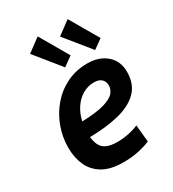

<svg xmlns="http://www.w3.org/2000/svg" viewBox="-194 -899 918 1019"><g transform="rotate(-30 265.5 -389.5)"><path d="M262 13.5Q182 13.5 134.2 -15.1Q86.5 -43.8 65.2 -92.1Q44 -140.5 44 -199.8Q44 -264 65.9 -324.1Q87.8 -384.2 128.5 -432.4Q169.2 -480.5 226.6 -509Q284 -537.5 355 -537.5Q425 -537.5 470.4 -499.1Q515.8 -460.8 515.8 -393Q515.8 -319 471.8 -274.9Q427.8 -230.8 350.1 -211.8Q272.5 -192.8 172.8 -191.5Q172.8 -190.5 172.8 -189.4Q172.8 -188.2 172.8 -187.2Q177 -156 188.6 -135.9Q200.2 -115.8 224.4 -106Q248.5 -96.2 286.8 -96.2Q319.5 -96.2 353.1 -102.8Q386.8 -109.2 416.2 -122.2L426.2 -18Q397 -5.2 354 4.1Q311 13.5 262 13.5ZM178 -284Q268 -287 314.9 -300.9Q361.8 -314.8 378.9 -335.1Q396 -355.5 396 -378Q396 -404.8 379.9 -418.8Q363.8 -432.8 335 -432.8Q296.8 -432.8 264.5 -413.6Q232.2 -394.5 209.9 -360.9Q187.5 -327.2 178 -284ZM427 -578 301.2 -733 382.5 -793.2 483.8 -618.8ZM243.2 -578 117.5 -733 198.8 -793.2 300 -618.8Z"/></g></svg>

Font: Ubuntu Sans
Style: Italic
Weight: 400
Italic angle: -13.5°
Designer: Dalton Maag Ltd
Foundry: Dalton Maag Ltd
Version: Version 1.006